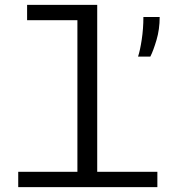

<svg xmlns="http://www.w3.org/2000/svg" viewBox="-20 -770 764 790"><path d="M55 0V-63H298.5V-687H91.5V-750H380V-63H627.5V0ZM548 -537Q556.5 -562.5 563.2 -607.2Q570 -652 570 -700H637Q637 -649.5 624 -605.5Q611 -561.5 598.5 -537Z"/></svg>

Font: Trispace SemiExpanded Light
Style: Regular
Weight: 300
Width: 6
Designer: Tyler Finck
Foundry: Etcetera Type Company
Version: Version 1.210; ttfautohint (v1.8.3)